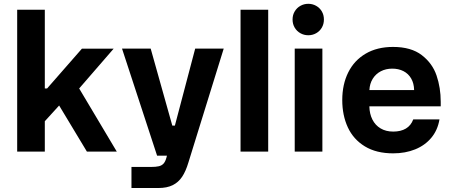

<svg xmlns="http://www.w3.org/2000/svg" viewBox="-20 -780 2322 988"><path d="M210.6 -324.9H222.4L401.6 -529.6H564.9L370.4 -305.2L293.2 -246.8L210.6 -156.1ZM280.3 -243.7 380.1 -337 580.9 0H427.1ZM210.6 -730V0H68.4V-730Z M656.5 79.1H756.5Q782.1 79.1 797.3 75.5Q812.4 72 821.7 61.7Q831 51.4 836.4 31.3L984.4 -529.9H1131.2L949.5 56.2Q936.1 101.2 917.2 129.6Q898.3 158 868.7 172.8Q839 187.5 794.9 187.5H656.5ZM830.9 -133.8H920.3V-72.7H830.9ZM607.9 -529.9H755.4L904.2 0L881.9 21.1H788.4Z M1360.1 -730V0H1217.8V-730Z M1638.9 -529.9V0H1496.6V-529.9ZM1485.5 -679.6Q1485.5 -703 1496.5 -721.3Q1507.4 -739.6 1525.9 -750Q1544.4 -760.4 1566.4 -760.4Q1588.4 -760.4 1606.8 -750Q1625.2 -739.7 1636 -721.4Q1646.8 -703 1646.8 -679.6Q1646.8 -656.2 1636 -637.7Q1625.2 -619.3 1606.8 -609Q1588.4 -598.6 1566.4 -598.6Q1544.4 -598.6 1525.9 -609Q1507.4 -619.3 1496.5 -637.7Q1485.5 -656.2 1485.5 -679.6Z M1741.2 -265.3Q1741.2 -345.8 1772.1 -407.7Q1802.9 -469.5 1861.9 -504Q1920.8 -538.5 2002.5 -538.5Q2095.6 -538.5 2150.4 -496.3Q2205.2 -454.2 2226.5 -391.3Q2247.9 -328.4 2247.9 -256.2V-232.8H1880.6Q1881.5 -194.2 1896.3 -164.8Q1911.1 -135.4 1938.5 -119.2Q1965.9 -102.9 2003.5 -102.9Q2042.5 -102.9 2068.7 -118.5Q2094.8 -134.1 2106.5 -165.6H2241.5Q2232.3 -110.6 2199.8 -71.4Q2167.2 -32.1 2116.6 -11.5Q2065.9 9.1 2003.2 9.1Q1916.4 9.1 1857.5 -26.8Q1798.6 -62.7 1769.9 -124.6Q1741.2 -186.5 1741.2 -265.3ZM1998.4 -426.8Q1965.7 -426.8 1939.7 -413.3Q1913.7 -399.8 1898.1 -374.8Q1882.5 -349.8 1880.9 -316.7H2111Q2110.2 -351.2 2095.8 -376.1Q2081.4 -401 2056.2 -413.9Q2031 -426.8 1998.4 -426.8Z"/></svg>

Font: Wand UI Pro
Style: Regular
Weight: 400
Designer: Andreas Faust
Version: Version 1.003;FEAKit 1.0